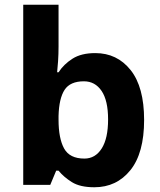

<svg xmlns="http://www.w3.org/2000/svg" viewBox="-20 -780 673 810"><path d="M227 -583Q227 -552 225 -522Q223 -492 221 -475H227Q249 -509 286 -532.5Q323 -556 382 -556Q474 -556 531 -484.5Q588 -413 588 -274Q588 -134 530 -62Q472 10 378 10Q318 10 283.5 -11.5Q249 -33 227 -60H217L192 0H78V-760H227ZM334 -437Q276 -437 252.5 -401Q229 -365 227 -291V-275Q227 -196 250.5 -153.5Q274 -111 336 -111Q382 -111 409 -153.5Q436 -196 436 -276Q436 -356 408.5 -396.5Q381 -437 334 -437Z"/></svg>

Font: Noto Sans Kawi
Style: Bold
Weight: 700
Designer: Fadhl Haqq
Version: Version 1.000